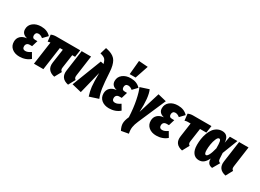

<svg xmlns="http://www.w3.org/2000/svg" viewBox="-31 -1783 3996 2947"><g transform="rotate(30 1967.5 -309.0)"><path d="M189 18.1Q107.4 18.1 55.7 -24.4Q3.9 -66.9 3.9 -140.1Q3.9 -200.7 43.5 -239.3Q83 -277.8 153.8 -284.2Q56.2 -306.2 56.2 -392.1Q56.2 -462.9 111.6 -506.8Q167 -550.8 253.9 -550.8Q362.8 -550.8 425.8 -481L350.1 -401.9Q312 -434.1 272.9 -434.1Q246.6 -434.1 233.4 -418.5Q220.2 -402.8 220.2 -377Q220.2 -352.5 232.2 -339.4Q244.1 -326.2 272.9 -326.2H313L280.8 -219.2H243.2Q208 -219.2 190.9 -201.7Q173.8 -184.1 173.8 -154.8Q173.8 -102.1 226.1 -102.1Q249.5 -102.1 271.5 -111.3Q293.5 -120.6 323.2 -140.1L377 -48.8Q342.3 -17.1 293.5 0.5Q244.6 18.1 189 18.1Z M883.8 -407.2 850.1 -173.8Q846.2 -146 851.6 -130.6Q856.9 -115.2 875 -103L809.1 17.1Q738.3 2.4 704.3 -41.7Q670.4 -85.9 681.2 -161.1L716.8 -407.2H664.1L606.9 0H439.9L497.1 -407.2H496.1Q474.6 -407.2 453.1 -397.9L439 -515.1Q479 -533.2 528.8 -533.2H952.1L934.1 -407.2Z M1144.5 -533.2 1094.7 -173.8Q1090.8 -145.5 1095.9 -130.1Q1101.1 -114.7 1118.7 -103L1053.7 17.1Q904.3 -13.7 925.8 -161.1L977.5 -533.2Z M1278.3 -761.2Q1326.2 -751.5 1358.6 -739.5Q1391.1 -727.5 1420.4 -706.3Q1449.7 -685.1 1467.3 -653.8Q1484.9 -622.6 1496.6 -576.2Q1508.3 -529.8 1511.7 -465.8Q1522 -284.7 1535.4 -195.1Q1548.8 -105.5 1578.6 -34.2L1420.4 17.1Q1394 -62 1385.5 -137.7Q1377 -213.4 1378.4 -377L1280.8 18.1L1111.3 -22.9L1312.5 -542L1366.7 -529.8Q1353.5 -586.9 1329.8 -610.4Q1306.2 -633.8 1244.6 -647.9Z M1815.4 -842.8 1976.6 -831.1 1897.5 -596.2H1792.5ZM1777.3 18.1Q1695.8 18.1 1644 -24.4Q1592.3 -66.9 1592.3 -140.1Q1592.3 -200.7 1631.8 -239.3Q1671.4 -277.8 1742.2 -284.2Q1644.5 -306.2 1644.5 -392.1Q1644.5 -462.9 1700 -506.8Q1755.4 -550.8 1842.3 -550.8Q1951.2 -550.8 2014.2 -481L1938.5 -401.9Q1900.4 -434.1 1861.3 -434.1Q1835 -434.1 1821.8 -418.5Q1808.6 -402.8 1808.6 -377Q1808.6 -352.5 1820.6 -339.4Q1832.5 -326.2 1861.3 -326.2H1901.4L1869.1 -219.2H1831.5Q1796.4 -219.2 1779.3 -201.7Q1762.2 -184.1 1762.2 -154.8Q1762.2 -102.1 1814.5 -102.1Q1837.9 -102.1 1859.9 -111.3Q1881.8 -120.6 1911.6 -140.1L1965.3 -48.8Q1930.7 -17.1 1881.8 0.5Q1833 18.1 1777.3 18.1Z M2174.3 -548.8Q2226.1 -435.5 2213.4 -169.9L2330.6 -549.8L2480.5 -513.2L2269.5 -26.9Q2254.9 8.3 2246.6 33.7Q2238.3 59.1 2233.9 86.4Q2229.5 113.8 2231 141.1Q2232.4 168.5 2239.3 202.1L2111.3 225.1Q2077.6 161.1 2078.1 109.1Q2078.6 57.1 2112.3 -17.1Q2104.5 -176.3 2078.6 -304.2Q2052.7 -432.1 2021.5 -499Z M2614.3 18.1Q2532.7 18.1 2481 -24.4Q2429.2 -66.9 2429.2 -140.1Q2429.2 -200.7 2468.8 -239.3Q2508.3 -277.8 2579.1 -284.2Q2481.4 -306.2 2481.4 -392.1Q2481.4 -462.9 2536.9 -506.8Q2592.3 -550.8 2679.2 -550.8Q2788.1 -550.8 2851.1 -481L2775.4 -401.9Q2737.3 -434.1 2698.2 -434.1Q2671.9 -434.1 2658.7 -418.5Q2645.5 -402.8 2645.5 -377Q2645.5 -352.5 2657.5 -339.4Q2669.4 -326.2 2698.2 -326.2H2738.3L2706.1 -219.2H2668.5Q2633.3 -219.2 2616.2 -201.7Q2599.1 -184.1 2599.1 -154.8Q2599.1 -102.1 2651.4 -102.1Q2674.8 -102.1 2696.8 -111.3Q2718.8 -120.6 2748.5 -140.1L2802.2 -48.8Q2767.6 -17.1 2718.8 0.5Q2669.9 18.1 2614.3 18.1Z M3148.4 -407.2 3115.2 -173.8Q3110.8 -146 3116 -130.6Q3121.1 -115.2 3139.2 -103L3074.2 17.1Q2924.8 -13.7 2946.3 -161.1L2981.4 -407.2H2930.2Q2905.3 -407.2 2878.4 -397.9L2865.2 -515.1Q2905.3 -533.2 2952.1 -533.2H3278.3L3260.3 -407.2Z M3462.4 -550.8Q3519.5 -550.8 3549.3 -515.4Q3579.1 -480 3581.5 -413.1L3604.5 -533.2H3738.3L3633.3 -262.2L3639.2 -160.2Q3640.6 -135.7 3650.6 -123.8Q3660.6 -111.8 3679.2 -106.9L3607.4 18.1Q3522.5 5.9 3518.1 -78.1L3517.1 -96.2Q3489.7 -39.1 3454.6 -10.5Q3419.4 18.1 3370.1 18.1Q3304.7 18.1 3267.1 -31.5Q3229.5 -81.1 3229.5 -174.8Q3229.5 -227.5 3237.1 -278.6Q3244.6 -329.6 3262.5 -379.4Q3280.3 -429.2 3306.4 -466.8Q3332.5 -504.4 3372.8 -527.6Q3413.1 -550.8 3462.4 -550.8ZM3477.5 -428.2Q3453.1 -428.2 3433.6 -382.3Q3414.1 -336.4 3405.3 -281.5Q3396.5 -226.6 3396.5 -182.1Q3396.5 -141.1 3404.3 -123Q3412.1 -105 3428.2 -105Q3447.8 -105 3470.2 -145.8Q3492.7 -186.5 3514.2 -274.9Q3514.6 -362.3 3506.6 -395.3Q3498.5 -428.2 3477.5 -428.2Z M3935.1 -533.2 3885.3 -173.8Q3881.3 -145.5 3886.5 -130.1Q3891.6 -114.7 3909.2 -103L3844.2 17.1Q3694.8 -13.7 3716.3 -161.1L3768.1 -533.2Z"/></g></svg>

Font: Fira Sans Compressed ExtraBold
Style: Italic
Weight: 800
Width: 3
Italic angle: -8°
Designer: Carrois Corporate & Edenspiekermann AG
Foundry: Carrois Corporate GbR & Edenspiekermann AG
Version: Version 4.203;PS 004.203;hotconv 1.0.88;makeotf.lib2.5.64775